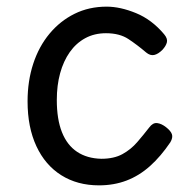

<svg xmlns="http://www.w3.org/2000/svg" viewBox="-20 -539 562 578"><path d="M278 19Q213 19 164.5 -11.5Q116 -42 89.5 -99Q63 -156 63 -234Q63 -295 80 -347Q97 -399 129 -437.5Q161 -476 204.5 -497.5Q248 -519 301 -519Q342 -519 389.5 -499.5Q437 -480 474 -436Q485 -423 482.5 -412Q480 -401 469 -389Q456 -376 444 -373.5Q432 -371 420 -381Q393 -404 366.5 -421.5Q340 -439 299 -439Q264 -439 236.5 -424Q209 -409 190 -382Q171 -355 161 -318.5Q151 -282 151 -238Q151 -180 166.5 -141Q182 -102 212 -82Q242 -62 285 -61Q323 -61 348.5 -75Q374 -89 393 -111Q412 -133 429 -155Q440 -170 453 -168.5Q466 -167 480 -156Q494 -145 497.5 -135Q501 -125 493 -111Q464 -68 431.5 -39Q399 -10 361 4.5Q323 19 278 19Z"/></svg>

Font: Playwrite FR Moderne
Style: Regular
Weight: 400
Designer: Veronika Burian, José Scaglione
Foundry: TypeTogether
Version: Version 1.002